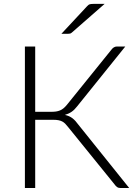

<svg xmlns="http://www.w3.org/2000/svg" viewBox="-20 -940 680 960"><path d="M626 0H582Q572 0 565.5 -4.5Q559 -9 552 -19L319.5 -306Q312.5 -315 305.8 -321.8Q299 -328.5 290.8 -332.8Q282.5 -337 272 -339Q261.5 -341 247.5 -341H156V0H104.5V-707.5H156V-381H237.5Q250 -381 260.2 -382.5Q270.5 -384 279.8 -387.8Q289 -391.5 297.5 -398.5Q306 -405.5 315 -416.5L537 -691.5Q542 -698.5 549 -703Q556 -707.5 565 -707.5H606.5L365.5 -408Q352.5 -391 338 -381Q323.5 -371 304.5 -365.5Q327 -360.5 342.2 -348.8Q357.5 -337 372 -316.5ZM503 -920.5 339 -777Q334.5 -773 330 -772Q325.5 -771 319.5 -771H287L416 -909.5Q422 -916.5 428.2 -918.5Q434.5 -920.5 446.5 -920.5Z"/></svg>

Font: Lato 2
Style: Regular
Weight: 300
Designer: Lukasz Dziedzic with Adam Twardoch and Botio Nikoltchev
Foundry: tyPoland Lukasz Dziedzic
Version: Version 2.015; 2015-08-06; http://www.latofonts.com/